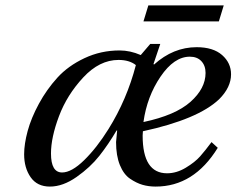

<svg xmlns="http://www.w3.org/2000/svg" viewBox="-20 -676 872 708"><path d="M509 -597 527 -656H805L787 -597ZM69 -107Q69 -145 82 -193Q95 -241 123.5 -293.5Q152 -346 191.5 -389.5Q231 -433 291.5 -461.5Q352 -490 421 -490Q460 -490 499 -473L534 -514H571L546 -440L548 -438Q619 -502 705 -502Q766 -502 799 -473Q832 -444 832 -402Q832 -354 788 -310Q710 -236 507 -192Q507 -190 506.5 -184.5Q506 -179 506 -176Q506 -37 596 -37Q631 -37 665 -57.5Q699 -78 718 -99.5Q737 -121 760 -152L783 -131Q695 12 554 12Q528 12 505.5 5.5Q483 -1 459.5 -17Q436 -33 422 -67.5Q408 -102 408 -152Q408 -155 412 -195H410Q380 -144 346.5 -101.5Q313 -59 262.5 -23.5Q212 12 164 12Q117 12 93 -22.5Q69 -57 69 -107ZM168 -110Q168 -40 209 -40Q244 -40 290.5 -85.5Q337 -131 380 -200Q448 -309 481 -436Q457 -455 417 -455Q347 -455 287 -390.5Q227 -326 197.5 -247.5Q168 -169 168 -110ZM509 -226Q627 -251 682.5 -300.5Q738 -350 738 -407Q738 -434 722.5 -450.5Q707 -467 680 -467Q622 -467 572 -393.5Q522 -320 509 -226Z"/></svg>

Font: Lingua Franca
Style: Italic
Weight: 400
Italic angle: -13°
Version: Version 1.19